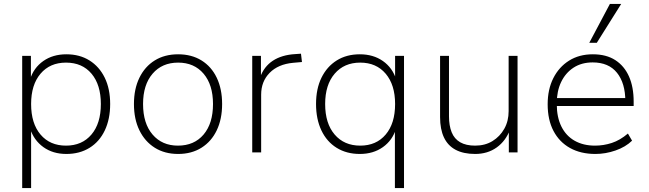

<svg xmlns="http://www.w3.org/2000/svg" viewBox="-20 -769 3275 969"><path d="M92 180V-487H136V-367H131Q150 -427 198.5 -461Q247 -495 315 -495Q382 -495 431.5 -464Q481 -433 508.5 -377Q536 -321 536 -244Q536 -168 509 -111Q482 -54 432 -23Q382 8 315 8Q247 8 199 -26.5Q151 -61 132 -120H137V180ZM313 -34Q394 -34 441.5 -90Q489 -146 489 -244Q489 -341 442 -397Q395 -453 313 -453Q232 -453 184.5 -397Q137 -341 137 -244Q137 -146 184.5 -90Q232 -34 313 -34Z M879 8Q811 8 761 -23.5Q711 -55 683.5 -111.5Q656 -168 656 -244Q656 -320 683.5 -376.5Q711 -433 761 -464Q811 -495 879 -495Q947 -495 997 -464Q1047 -433 1074 -376.5Q1101 -320 1101 -244Q1101 -168 1074 -111.5Q1047 -55 997 -23.5Q947 8 879 8ZM878 -34Q960 -34 1007.5 -90Q1055 -146 1055 -244Q1055 -341 1007.5 -397Q960 -453 879 -453Q798 -453 750 -397Q702 -341 702 -244Q702 -146 750 -90Q798 -34 878 -34Z M1253 0V-487H1297V-377H1292Q1312 -433 1357 -462.5Q1402 -492 1470 -496L1499 -498L1504 -456L1459 -452Q1384 -445 1341 -401.5Q1298 -358 1298 -291V0Z M1973 180V-120H1979Q1961 -61 1912.5 -26.5Q1864 8 1796 8Q1729 8 1679 -23Q1629 -54 1602 -111Q1575 -168 1575 -244Q1575 -321 1602.5 -377Q1630 -433 1679.5 -464Q1729 -495 1796 -495Q1864 -495 1912.5 -461Q1961 -427 1980 -367H1974V-487H2019V180ZM1798 -34Q1879 -34 1926.5 -90Q1974 -146 1974 -244Q1974 -341 1926.5 -397Q1879 -453 1798 -453Q1717 -453 1669 -397Q1621 -341 1621 -244Q1621 -146 1669 -90Q1717 -34 1798 -34Z M2378 8Q2319 8 2279.5 -13Q2240 -34 2220.5 -75.5Q2201 -117 2201 -178V-487H2246V-182Q2246 -135 2259.5 -101.5Q2273 -68 2302.5 -51Q2332 -34 2378 -34Q2428 -34 2465.5 -57Q2503 -80 2525 -119Q2547 -158 2547 -208V-487H2592V0H2548V-117H2555Q2533 -58 2487 -25Q2441 8 2378 8Z M2985 8Q2911 8 2857 -22Q2803 -52 2773.5 -108Q2744 -164 2744 -243Q2744 -318 2772.5 -374.5Q2801 -431 2852 -463Q2903 -495 2972 -495Q3040 -495 3085.5 -465.5Q3131 -436 3154.5 -383Q3178 -330 3178 -256V-234H2773V-274H3156L3136 -258Q3136 -349 3094 -401.5Q3052 -454 2971 -454Q2915 -454 2874.5 -427.5Q2834 -401 2812 -355Q2790 -309 2790 -249V-243Q2790 -177 2813.5 -130Q2837 -83 2880.5 -58.5Q2924 -34 2983 -34Q3026 -34 3067.5 -47.5Q3109 -61 3149 -95L3170 -59Q3137 -27 3086.5 -9.5Q3036 8 2985 8ZM2954 -553 3058 -749H3115L2992 -553Z"/></svg>

Font: Nunito Sans 10pt ExtraLight
Style: Regular
Weight: 250
Designer: Vernon Adams
Foundry: Vernon Adams
Version: Version 3.101;gftools[0.9.27]